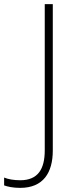

<svg xmlns="http://www.w3.org/2000/svg" viewBox="-114 -734 374 931"><path d="M-16 177C96 177 142 103 142 -4V-714H103V-5C103 86 70 140 -16 140C-47 140 -75 135 -94 127V165C-77 171 -52 177 -16 177Z"/></svg>

Font: Noto Sans Myanmar ExtraLight
Style: Regular
Weight: 200
Designer: Monotype Design Team
Foundry: Monotype Imaging Inc.
Version: Version 2.107